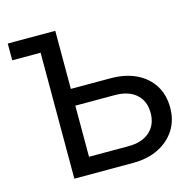

<svg xmlns="http://www.w3.org/2000/svg" viewBox="-105 -822 942 929"><g transform="rotate(-15 366.5 -357.5)"><path d="M155 0V-643L167 -631H13V-715H251V-72L239 -84H449Q517 -84 555.5 -118.5Q594 -153 594 -212Q594 -272 555.5 -306Q517 -340 449 -340H217V-424H449Q523 -424 577.5 -398Q632 -372 662 -324.5Q692 -277 692 -212Q692 -149 661.5 -101.5Q631 -54 576.5 -27Q522 0 449 0Z"/></g></svg>

Font: Wix Madefor Display Medium
Style: Regular
Weight: 500
Designer: Dalton Maag Ltd
Foundry: Dalton Maag Ltd
Version: Version 3.100